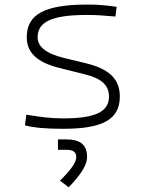

<svg xmlns="http://www.w3.org/2000/svg" viewBox="-20 -547 626 830"><path d="M252.9 9.8C425.3 9.8 498 -31.2 498 -129.9C498 -202.6 455.6 -248.5 350.1 -273.9L258.8 -295.9C176.3 -315.9 142.6 -346.7 142.6 -385.7C142.6 -453.6 206.1 -482.4 356.4 -482.4C389.2 -482.4 425.8 -480.5 479 -475.6L484.4 -517.6C435.5 -524.4 402.3 -527.3 359.4 -527.3C173.8 -527.3 95.7 -485.8 95.7 -386.2C95.7 -322.3 136.2 -278.3 236.3 -253.4L351.1 -224.6C421.4 -207 451.2 -175.8 451.2 -129.9C451.2 -63.5 391.6 -35.2 252.9 -35.2C207 -35.2 160.2 -40 93.8 -51.3L87.9 -4.9C128.9 5.4 178.2 9.8 252.9 9.8ZM276.9 262.7C331.5 206.1 356.4 165 356.4 132.3C356.4 79.6 328.1 55.7 267.1 55.7H230.5V100.6H267.1C296.4 100.6 309.6 110.4 309.6 132.3C309.6 154.8 287.6 186.5 239.3 233.9Z"/></svg>

Font: Cascadia Code PL ExtraLight
Style: Regular
Weight: 200
Monospace: yes
Designer: Aaron Bell
Foundry: Saja Typeworks
Version: Version 2404.023